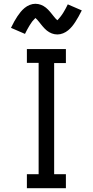

<svg xmlns="http://www.w3.org/2000/svg" viewBox="-20 -994 490 1014"><path d="M122 0V-74H184V-662H122V-735H328V-661H266V-74H328V0ZM283 -812Q275 -812 267.5 -813.5Q260 -815 253.5 -817.5Q247 -820 240 -824Q233 -828 227.5 -832.5Q222 -837 216 -843Q210 -849 205.5 -854.5Q201 -860 196.5 -865.5Q192 -871 186.5 -878Q181 -885 176.5 -890Q172 -895 167 -899Q165 -897 161 -892.5Q157 -888 155 -886Q153 -884 150.5 -881Q148 -878 146 -874.5Q144 -871 141 -867Q138 -863 135.5 -858.5Q133 -854 130 -849Q127 -844 124 -838.5Q121 -833 118 -827Q115 -821 112 -815L38 -847Q47 -866 55.5 -881Q64 -896 72 -908Q80 -920 89 -931Q98 -942 110 -952Q122 -962 137 -968Q152 -974 167 -974Q175 -974 182.5 -972.5Q190 -971 196.5 -968.5Q203 -966 210 -962Q217 -958 222.5 -953.5Q228 -949 234 -943Q240 -937 244.5 -931.5Q249 -926 253.5 -920.5Q258 -915 263.5 -908Q269 -901 273.5 -896Q278 -891 283 -887Q285 -889 289 -893.5Q293 -898 295 -900.5Q297 -903 299.5 -906Q302 -909 304 -912Q306 -915 309 -919Q312 -923 314.5 -927.5Q317 -932 320 -937Q323 -942 326 -947.5Q329 -953 332 -959Q335 -965 338 -971L412 -939Q403 -921 394.5 -906Q386 -891 378 -878.5Q370 -866 361 -855Q352 -844 340 -834Q328 -824 313 -818Q298 -812 283 -812Z"/></svg>

Font: Zed Sans Extended
Style: Regular
Weight: 400
Width: 7
Designer: Belleve Invis
Foundry: Belleve Invis
Version: Version 1.0.0; ttfautohint (v1.8.4)